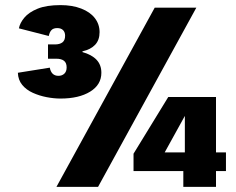

<svg xmlns="http://www.w3.org/2000/svg" viewBox="-20 -732 925 752"><path d="M586 -702H749L364 0H201ZM865 -135V-62H826V0H698V-62H503V-130L639 -352H826V-135ZM704 -135V-278L625 -135ZM217 -346Q191 -346 162.5 -351.5Q134 -357 108.5 -368.5Q83 -380 67 -399.5Q51 -419 50 -447L175 -467Q178 -451 186.5 -443Q195 -435 209 -435Q223 -435 232 -443.5Q241 -452 241 -468Q241 -486 230.5 -494Q220 -502 201 -502H168V-558H195Q214 -558 224.5 -566Q235 -574 235 -592Q235 -606 227 -614Q219 -622 204 -622Q189 -622 181.5 -614Q174 -606 171 -591L54 -621Q58 -642 75.5 -663Q93 -684 127.5 -698Q162 -712 217 -712Q263 -712 298 -698.5Q333 -685 351.5 -661Q370 -637 370 -606Q370 -575 352.5 -556.5Q335 -538 303 -531V-528Q339 -518 358 -498Q377 -478 377 -447Q377 -400 333 -373Q289 -346 217 -346Z"/></svg>

Font: Parkinsans Light
Style: Bold
Weight: 700
Version: Version 1.000